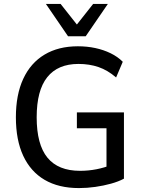

<svg xmlns="http://www.w3.org/2000/svg" viewBox="-20 -950 729 979"><path d="M383 9Q279 9 207.5 -33Q136 -75 98.5 -155.5Q61 -236 61 -352Q61 -467 98.5 -548Q136 -629 207 -671.5Q278 -714 377 -714Q424 -714 466 -705Q508 -696 544 -678.5Q580 -661 606 -635L572 -555Q529 -592 482.5 -608Q436 -624 380 -624Q275 -624 221 -556.5Q167 -489 167 -352Q167 -213 222 -146Q277 -79 388 -79Q431 -79 472 -87Q513 -95 550 -110L523 -64V-296H372V-377H612V-39Q584 -24 546 -13.5Q508 -3 466 3Q424 9 383 9ZM327 -765 214 -930H289L372 -825L455 -930H530L417 -765Z"/></svg>

Font: Nunito Sans 10pt SemiCondensed SemiBold
Style: Regular
Weight: 600
Width: 4
Designer: Vernon Adams
Foundry: Vernon Adams
Version: Version 3.101;gftools[0.9.27]